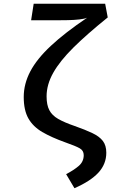

<svg xmlns="http://www.w3.org/2000/svg" viewBox="-20 -779 655 1029"><path d="M543.6 -759 557.4 -685.6Q446.7 -596.4 373.8 -524.4Q301 -452.3 265.4 -389Q229.7 -325.6 229.7 -262.6Q229.7 -216.4 244.4 -188.5Q259 -160.5 292.1 -141.5Q325.1 -122.6 380.5 -103.6Q437.4 -83.6 475.1 -65.6Q512.8 -47.7 531.3 -23.6Q549.7 0.5 549.7 39.5Q549.7 100 507.7 145.9Q465.6 191.8 379 229.7L334.4 154.4Q375.9 132.8 402.3 110Q428.7 87.2 428.7 52.3Q428.7 28.2 407.4 15.9Q386.2 3.6 330.3 -15.9Q255.9 -42.6 206.4 -71.5Q156.9 -100.5 132.1 -144.4Q107.2 -188.2 107.2 -259Q107.2 -329.2 142.3 -396.2Q177.4 -463.1 252.6 -533.3Q327.7 -603.6 447.2 -684.1Q432.8 -677.9 405.4 -674.9Q377.9 -671.8 345.4 -671Q312.8 -670.3 283.1 -670.3H146.7L160.5 -759Z"/></svg>

Font: Fira Code Medium
Style: Regular
Weight: 500
Designer: Carrois Corporate, Edenspiekermann AG, Nikita Prokopov
Foundry: Carrois Corporate, Edenspiekermann AG, Nikita Prokopov
Version: Version 6.002